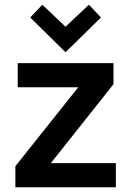

<svg xmlns="http://www.w3.org/2000/svg" viewBox="-20 -792 555 812"><path d="M45 0V-89L311 -423H55V-525H460V-436L195 -102H470V0ZM108 -718 159 -772 257 -679 356 -772 407 -718 257 -571Z"/></svg>

Font: Oxanium SemiBold
Style: Regular
Weight: 600
Designer: Severin Meyer
Version: Version 2.000